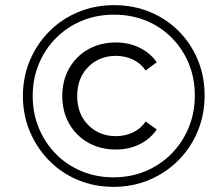

<svg xmlns="http://www.w3.org/2000/svg" viewBox="-20 -723 849 746"><path d="M421 3Q346 3 282 -24Q218 -51 170.5 -99.5Q123 -148 96 -212Q69 -276 69 -350Q69 -424 96 -488Q123 -552 171 -600.5Q219 -649 283.5 -676Q348 -703 423 -703Q498 -703 562.5 -676.5Q627 -650 674.5 -602Q722 -554 748.5 -490.5Q775 -427 775 -352Q775 -277 748 -212.5Q721 -148 672.5 -99.5Q624 -51 560 -24Q496 3 421 3ZM421 -34Q488 -34 545.5 -58Q603 -82 646 -125.5Q689 -169 713 -227Q737 -285 737 -352Q737 -419 713.5 -476Q690 -533 647.5 -576Q605 -619 548 -642.5Q491 -666 423 -666Q355 -666 297.5 -642Q240 -618 197 -574.5Q154 -531 130.5 -473.5Q107 -416 107 -350Q107 -284 130.5 -226.5Q154 -169 196.5 -125.5Q239 -82 296.5 -58Q354 -34 421 -34ZM431 -142Q370 -142 323 -168.5Q276 -195 249 -242Q222 -289 222 -350Q222 -411 249 -458Q276 -505 323 -531.5Q370 -558 431 -558Q481 -558 522.5 -537.5Q564 -517 589 -481L546 -449Q526 -478 495.5 -492Q465 -506 430 -506Q366 -506 323 -463Q280 -420 280 -350Q280 -280 323 -237Q366 -194 430 -194Q465 -194 495.5 -208Q526 -222 546 -251L589 -220Q564 -183 522.5 -162.5Q481 -142 431 -142Z"/></svg>

Font: Montserrat
Style: Italic
Weight: 400
Italic angle: -11.3°
Designer: Julieta Ulanovsky
Foundry: Julieta Ulanovsky
Version: Version 9.000; ttfautohint (v1.8.4.7-5d5b)